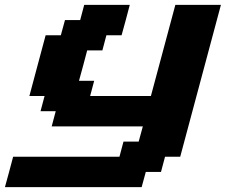

<svg xmlns="http://www.w3.org/2000/svg" viewBox="-54 -645 929 790"><path d="M-33.7 125H528.8L545.9 62.5H608.4L625 0H687.5Q715.3 -104 771.2 -312.3Q827.1 -520.5 855 -625H667.5Q650.4 -562.5 617.2 -437.5Q584 -312.5 566.9 -250H316.9L333.5 -312.5H271Q276.9 -333 288.1 -375Q299.3 -417 304.7 -437.5H367.2L383.8 -500H446.3Q452.1 -520.5 463.4 -562.3Q474.6 -604 480 -625H292.5L275.9 -562.5H213.4L196.3 -500H133.8Q122.6 -458 100.3 -375Q78.1 -292 66.9 -250H129.4L112.8 -187.5H175.3L158.7 -125H533.7L516.6 -62.5H454.1L437.5 0H0Q-5.4 21 -16.6 62.5Q-27.8 104 -33.7 125Z"/></svg>

Font: Faithful 32x
Style: SemiboldOblique
Weight: 400
Foundry: Faithful Resource Pack
Version: Version 1.0; January 27, 2023